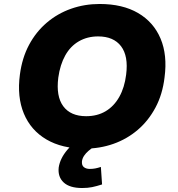

<svg xmlns="http://www.w3.org/2000/svg" viewBox="-20 -736 896 965"><path d="M406 11Q292 11 213.5 -35Q135 -81 100 -165Q65 -249 80 -361Q91 -445 126 -510.5Q161 -576 215 -622Q269 -668 337 -692Q405 -716 481 -716Q596 -716 674 -670.5Q752 -625 787 -542Q822 -459 807 -347Q797 -262 761.5 -195.5Q726 -129 672 -83Q618 -37 550 -13Q482 11 406 11ZM413 -152Q469 -152 511 -177Q553 -202 579.5 -249Q606 -296 614 -361Q626 -454 588.5 -503.5Q551 -553 473 -553Q419 -553 376.5 -528.5Q334 -504 308 -457.5Q282 -411 273 -346Q261 -252 298 -202Q335 -152 413 -152ZM393 209Q330 209 300 181Q270 153 275 106Q282 60 318.5 17Q355 -26 408 -49L456 0Q439 10 425 22Q411 34 402.5 47Q394 60 392 74Q390 95 401.5 104Q413 113 431 113Q446 113 459 110.5Q472 108 487 103L493 191Q465 200 443 204.5Q421 209 393 209Z"/></svg>

Font: Nunito Sans 7pt Black
Style: Italic
Weight: 900
Italic angle: -9°
Version: Version 3.101;gftools[0.9.27]